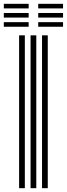

<svg xmlns="http://www.w3.org/2000/svg" viewBox="-60 -985 350 1005"><path d="M160 0V-800H190V0ZM40 0V-800H70V0ZM100 0V-800H130V0ZM140 -941V-965H270V-941ZM-40 -941V-965H90V-941ZM-40 -893V-917H90V-893ZM140 -893V-917H270V-893ZM-40 -845V-869H90V-845ZM140 -845V-869H270V-845Z"/></svg>

Font: Big Shoulders Inline Display Black
Style: Regular
Weight: 900
Designer: Patric King
Foundry: XO Type Co
Version: Version 1.000